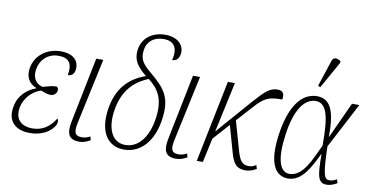

<svg xmlns="http://www.w3.org/2000/svg" viewBox="-77 -1017 2385 1237"><g transform="rotate(10 1115.5 -398.0)"><path d="M170 10C273 10 330 -50 336 -84C339 -100 335 -108 330 -112C294 -54 247 -22 182 -22C110 -22 65 -62 79 -140C93 -215 151 -258 196 -272C223 -262 239 -255 260 -255C281 -255 298 -270 301 -287C304 -301 298 -309 291 -315C267 -315 233 -307 202 -297C164 -304 129 -337 141 -405C151 -463 197 -512 268 -512C343 -512 360 -472 348 -400C373 -400 387 -414 392 -439C401 -493 369 -543 277 -543C190 -543 115 -490 99 -405C89 -343 112 -303 162 -283L161 -280C105 -260 50 -213 38 -137C21 -47 72 10 170 10Z M495 10C519 10 544 1 566 -12L560 -36C538 -24 521 -21 505 -21C453 -21 453 -56 465 -112L556 -536H510L425 -115C406 -27 426 10 495 10Z M786 10C897 10 976 -81 996 -224C1017 -369 971 -423 878 -502C819 -551 793 -579 802 -645C810 -702 854 -736 917 -736C989 -736 1013 -688 993 -612C1021 -612 1037 -629 1042 -663C1048 -711 1012 -765 922 -765C842 -765 775 -721 763 -640C753 -564 793 -524 845 -481C735 -443 660 -365 641 -222C621 -80 679 10 786 10ZM789 -21C706 -21 665 -103 682 -222C700 -352 766 -426 866 -466C934 -413 973 -352 955 -225C938 -103 877 -20 789 -21Z M1128 10C1152 10 1177 1 1199 -12L1193 -36C1171 -24 1154 -21 1138 -21C1086 -21 1086 -56 1098 -112L1189 -536H1143L1058 -115C1039 -27 1059 10 1128 10Z M1262 0H1302L1336 -158L1432 -265L1479 -98C1501 -17 1525 6 1583 6C1603 6 1629 -2 1652 -16L1645 -40C1626 -29 1614 -25 1598 -25C1558 -25 1538 -43 1519 -112L1465 -301L1556 -402C1620 -473 1648 -485 1736 -485C1742 -517 1736 -543 1696 -543C1647 -543 1616 -515 1547 -437L1346 -207L1417 -536H1371Z M1963 -605 2061 -780 2063 -792C2043 -808 2014 -815 2005 -785L1948 -613ZM1860 10C1950 10 1999 -89 2044 -182H2046C2047 -40 2054 6 2112 6C2137 6 2162 -5 2180 -16L2172 -40C2158 -31 2141 -25 2125 -25C2091 -25 2080 -51 2075 -238L2231 -536H2183L2075 -301H2073C2076 -475 2038 -545 1954 -545C1851 -545 1779 -444 1753 -257C1725 -59 1782 10 1860 10ZM1864 -21C1797 -21 1774 -112 1796 -266C1820 -440 1881 -513 1951 -513C2020 -513 2045 -434 2043 -237C1999 -146 1954 -21 1864 -21Z"/></g></svg>

Font: Noto Serif Condensed ExtraLight
Style: Italic
Weight: 200
Width: 3
Italic angle: -12°
Designer: Monotype Design Team
Foundry: Monotype Imaging Inc.
Version: Version 2.013